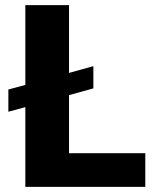

<svg xmlns="http://www.w3.org/2000/svg" viewBox="-20 -731 607 751"><path d="M548.3 -131.8V0H79.1V-312L12.7 -293.9V-380.9L79.1 -398.9V-710.9H250V-445.8L345.2 -472.2V-385.3L250 -358.9V-131.8Z"/></svg>

Font: Vazirmatn UI Black
Style: Regular
Weight: 900
Designer: Saber Rastikerdar
Foundry: Saber Rastikerdar
Version: Version 33.003